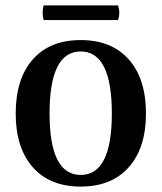

<svg xmlns="http://www.w3.org/2000/svg" viewBox="-20 -675 597 709"><path d="M141 -655H416Q425 -628 416 -601H141Q134 -628 141 -655ZM38 -256Q38 -384 101 -455.5Q164 -527 278 -527Q392 -527 455.5 -455.5Q519 -384 519 -256Q519 -129 455.5 -57.5Q392 14 278 14Q164 14 101 -57.5Q38 -129 38 -256ZM393 -256Q393 -485 278 -485Q163 -485 163 -256Q163 -29 278 -29Q393 -29 393 -256Z"/></svg>

Font: Arima Koshi Semi Bold
Style: Regular
Weight: 600
Designer: Joana Correia and Natanael Gama
Foundry: NDISCOVER
Version: Version 1.019;PS 001.019;hotconv 1.0.88;makeotf.lib2.5.64775